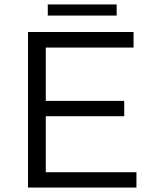

<svg xmlns="http://www.w3.org/2000/svg" viewBox="-20 -844 691 864"><path d="M106 -700H581V-630H186V-390H539V-321H186V-69H594V0H106ZM195 -824H505V-774H195Z"/></svg>

Font: Alexandria Light
Style: Regular
Weight: 300
Designer: Mohamed Gaber
Foundry: Kief Type Foundry
Version: Version 5.100